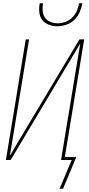

<svg xmlns="http://www.w3.org/2000/svg" viewBox="-20 -975 540 1170"><path d="M329 -815Q302 -815 277 -824.5Q252 -834 237 -854Q222 -874 219.5 -901Q217 -928 222 -955H242Q238 -932 240 -908.5Q242 -885 254 -867.5Q266 -850 287.5 -841.5Q309 -833 332 -833Q355 -833 378.5 -841.5Q402 -850 420 -867.5Q438 -885 448 -908.5Q458 -932 462 -955H482Q477 -928 465.5 -901Q454 -874 433 -854Q412 -834 384 -824.5Q356 -815 329 -815ZM364 175H343L417 0H352L469 -710L45 0H16L137 -735H157L40 -25L87 -105L464 -735H493L375 -18H445Z"/></svg>

Font: Iosevka Curly Thin
Style: Italic
Weight: 100
Italic angle: -9°
Monospace: yes
Designer: Belleve Invis
Foundry: Belleve Invis
Version: Version 22.1.2; ttfautohint (v1.8.4)